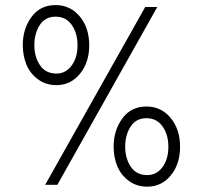

<svg xmlns="http://www.w3.org/2000/svg" viewBox="-20 -717 787 745"><path d="M199.2 -386.7Q157.2 -386.7 126.7 -409.7Q96.2 -432.6 82.3 -467Q68.4 -501.5 68.4 -542Q68.4 -605 102.1 -651.1Q135.7 -697.3 195.8 -697.3Q252.9 -697.3 289.6 -653.1Q326.2 -608.9 326.2 -541.5Q326.2 -474.6 290.3 -430.7Q254.4 -386.7 199.2 -386.7ZM155.3 0 543.5 -689.9H590.3L202.6 0ZM199.2 -431.6Q234.9 -431.6 257.8 -462.4Q280.8 -493.2 280.8 -541.5Q280.8 -588.4 258.3 -620.4Q235.8 -652.3 195.8 -652.3Q155.3 -652.3 134.3 -619.9Q113.3 -587.4 113.3 -542Q113.3 -496.6 135 -464.1Q156.7 -431.6 199.2 -431.6ZM551.3 7.3Q509.8 7.3 479.2 -15.6Q448.7 -38.6 434.8 -73Q420.9 -107.4 420.9 -147.9Q420.9 -210.9 454.6 -257.3Q488.3 -303.7 548.3 -303.7Q605.5 -303.7 642.1 -259.5Q678.7 -215.3 678.7 -147.5Q678.7 -80.1 642.8 -36.4Q606.9 7.3 551.3 7.3ZM551.3 -37.6Q587.4 -37.6 610.4 -68.4Q633.3 -99.1 633.3 -147.5Q633.3 -194.3 610.8 -226.3Q588.4 -258.3 548.3 -258.3Q507.8 -258.3 486.8 -225.8Q465.8 -193.4 465.8 -147.9Q465.8 -102.5 487.5 -70.1Q509.3 -37.6 551.3 -37.6Z"/></svg>

Font: HK Grotesk Legacy
Style: Regular
Weight: 400
Designer: Alfredo Marco Pradil
Foundry: Hanken Design Co.
Version: Version 2.022;PS 002.022;hotconv 1.0.88;makeotf.lib2.5.64775